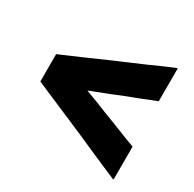

<svg xmlns="http://www.w3.org/2000/svg" viewBox="-121 -741 791 782"><g transform="rotate(30 274.0 -350.5)"><path d="M229.5 -349.6Q256.8 -339.8 284.2 -329.1Q310.5 -318.4 337.9 -307.6Q360.4 -298.8 383.8 -290Q406.2 -281.2 428.7 -272.5Q447.3 -265.6 465.8 -257.8Q484.4 -251 502.9 -244.1Q502.9 -242.2 502.9 -240.2Q502.9 -238.3 502.9 -237.3Q502.9 -221.7 502.9 -206.1Q502.9 -191.4 502.9 -175.8Q502.9 -166 502.9 -155.3Q502.9 -144.5 502.9 -133.8Q502.9 -123 502.9 -112.3Q502.9 -101.6 502.9 -90.8Q502 -89.8 501 -88.9Q497.1 -90.8 489.3 -93.8Q439.5 -115.2 389.6 -136.7Q339.8 -158.2 290 -180.7Q255.9 -195.3 221.7 -210Q187.5 -224.6 153.3 -239.3Q126 -251 98.6 -262.7Q72.3 -274.4 44.9 -286.1Q44.9 -288.1 44.9 -290Q44.9 -291 44.9 -293Q44.9 -305.7 44.9 -319.3Q44.9 -332 44.9 -345.7Q44.9 -354.5 44.9 -363.3Q44.9 -372.1 44.9 -380.9Q44.9 -389.6 44.9 -397.5Q44.9 -406.2 44.9 -415Q46.9 -415 47.9 -416Q49.8 -417 50.8 -417Q100.6 -438.5 150.4 -460Q200.2 -482.4 250 -503.9Q284.2 -518.6 318.4 -533.2Q352.5 -547.9 386.7 -562.5Q415 -575.2 443.4 -587.9Q471.7 -599.6 501 -612.3Q501 -611.3 502 -611.3Q502 -611.3 502.9 -610.4Q502.9 -607.4 502.9 -604.5Q502.9 -601.6 502.9 -597.7Q502.9 -592.8 502.9 -588.9Q502.9 -584 502.9 -579.1Q502.9 -568.4 502.9 -557.6Q502.9 -547.9 502.9 -537.1Q502.9 -526.4 502.9 -516.6Q502.9 -505.9 502.9 -495.1Q502.9 -485.4 502.9 -476.6Q502.9 -466.8 502.9 -457Q501 -457 500 -456.1Q498 -455.1 497.1 -455.1Q463.9 -441.4 430.7 -428.7Q397.5 -416 364.3 -403.3Q341.8 -393.6 319.3 -384.8Q295.9 -376 273.4 -367.2Q265.6 -364.3 258.8 -361.3Q251 -358.4 243.2 -355.5Q240.2 -354.5 236.3 -352.5Q233.4 -351.6 229.5 -349.6Z"/></g></svg>

Font: LeFont
Style: Bold
Weight: 800
Designer: Leryon MEDIA
Version: Version 1.0